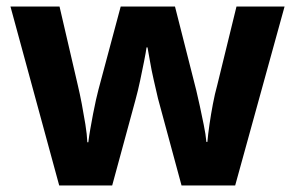

<svg xmlns="http://www.w3.org/2000/svg" viewBox="-20 -567 902 587"><path d="M463 -266Q457 -292 450 -322.5Q443 -353 438.5 -380Q434 -407 431 -422H428Q426 -407 420.5 -379.5Q415 -352 408.5 -321Q402 -290 394 -261L323 0H161L12 -547H162L218 -306Q224 -281 230 -249.5Q236 -218 241 -187Q246 -156 247 -132H250Q252 -149 256 -172Q260 -195 264.5 -218.5Q269 -242 273.5 -262Q278 -282 281 -293L349 -547H515L580 -291Q585 -271 591 -242.5Q597 -214 603 -185Q609 -156 611 -133H614Q616 -156 620.5 -187Q625 -218 631 -249.5Q637 -281 644 -306L703 -547H850L699 0H535Z"/></svg>

Font: Noto Sans Cherokee
Style: Regular
Weight: 400
Designer: Monotype Design Team
Foundry: Monotype Imaging Inc.
Version: Version 2.001